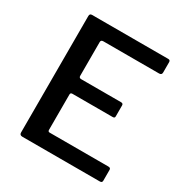

<svg xmlns="http://www.w3.org/2000/svg" viewBox="-170 -879 976 1015"><g transform="rotate(30 318.0 -371.0)"><path d="M88 -727Q88 -742 102 -742H568Q580 -742 580 -729V-666Q580 -651 564 -651H224Q209 -651 209 -638V-432Q209 -419 222 -419H466Q479 -419 479 -407V-340Q479 -335 476.5 -332Q474 -329 466 -329H221Q209 -329 209 -318V-102Q209 -91 219 -91H578Q592 -91 592 -79V-13Q592 -7 589 -3.5Q586 0 578 0H105Q88 0 88 -16V-727Z"/></g></svg>

Font: Libre Franklin Medium
Style: Regular
Weight: 500
Designer: Pablo Impallari, Rodrigo Fuenzalida, Nhung Nguyen
Foundry: Impallari Type
Version: Version 3.000